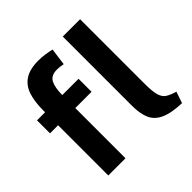

<svg xmlns="http://www.w3.org/2000/svg" viewBox="-198 -964 1160 1160"><g transform="rotate(-45 382.0 -384.0)"><path d="M744 -59Q706 -70 683.5 -84Q661 -98 651.5 -130Q642 -162 642 -227V-780H494V-189Q494 -122 512.5 -78.5Q531 -35 580 -12Q629 11 719 14ZM26 -421H95V8H242V-421H381V-532H242Q242 -595 259.5 -629.5Q277 -664 329 -664Q352 -664 380 -658L395 -768Q375 -773 345 -777.5Q315 -782 287 -782Q213 -782 171 -754Q129 -726 112 -674Q95 -622 95 -549V-532H26Z"/></g></svg>

Font: Repo Bold
Style: Bold
Weight: 700
Designer: Stefan Peev
Foundry: Context Ltd
Version: Version 1.502